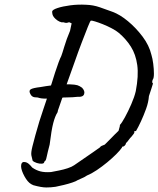

<svg xmlns="http://www.w3.org/2000/svg" viewBox="-20 -726 699 847"><path d="M225 98Q205 101 184 101Q163 101 127 91Q117 87 109.5 80.5Q102 74 95 63.5Q88 53 82 40Q71 16 73.5 1Q76 -14 90 -11Q99 -10 107.5 -2.5Q116 5 122 13Q139 25 158 30Q177 35 205 33Q221 30 241 26Q261 22 279 16Q297 10 307 3Q360 -33 390.5 -54.5Q421 -76 421 -76Q423 -80 428.5 -82.5Q434 -85 442 -88Q448 -94 461.5 -107.5Q475 -121 487.5 -134Q500 -147 503 -149Q505 -158 507 -163.5Q509 -169 509 -175Q517 -183 531 -208.5Q545 -234 559 -266Q573 -298 579 -324Q592 -392 585.5 -439Q579 -486 557.5 -520Q536 -554 504 -581Q492 -591 473 -601Q454 -611 434 -619Q414 -627 399 -631.5Q384 -636 381 -635Q378 -634 367.5 -607.5Q357 -581 341 -539.5Q325 -498 308 -449Q291 -400 274 -354H287Q312 -353 321.5 -350Q331 -347 342 -339Q356 -324 351 -310.5Q346 -297 323 -299Q316 -298 299.5 -297Q283 -296 266 -296Q264 -296 261 -296Q258 -296 255 -295Q248 -273 241 -254.5Q234 -236 234 -231Q223 -214 215 -183.5Q207 -153 199 -88Q190 -54 186 -34.5Q182 -15 178 -16L175 -11Q175 -5 165 -4Q155 -3 142.5 -7Q130 -11 124 -17Q121 -28 118.5 -40Q116 -52 123 -80Q128 -100 136 -129.5Q144 -159 153.5 -190Q163 -221 172 -246.5Q181 -272 185 -285Q186 -287 186 -288.5Q186 -290 187 -291H175Q171 -291 163 -292Q155 -293 146 -296Q131 -296 124.5 -299.5Q118 -303 114 -311Q106 -326 115.5 -332Q125 -338 159 -342Q172 -344 183 -346Q194 -348 205 -349Q206 -351 206 -352.5Q206 -354 207 -355Q215 -381 223 -406Q231 -431 238.5 -451Q246 -471 250 -478Q255 -491 264 -521.5Q273 -552 289 -590L296 -623L285 -628Q275 -624 268 -625.5Q261 -627 258 -628Q253 -626 243 -630.5Q233 -635 225 -642.5Q217 -650 214 -656Q211 -662 210.5 -668.5Q210 -675 210 -675Q211 -683 233.5 -690.5Q256 -698 290 -702.5Q324 -707 360 -705Q391 -704 420 -694Q449 -684 476 -674Q509 -662 544.5 -632.5Q580 -603 609 -564.5Q638 -526 648 -484Q653 -468 656 -444.5Q659 -421 659 -401Q659 -381 654 -375Q652 -371 651.5 -365.5Q651 -360 655 -358Q654 -355 648 -335.5Q642 -316 637 -302Q635 -275 624.5 -246Q614 -217 602 -191Q590 -165 580 -148Q576 -148 572.5 -146.5Q569 -145 573 -144Q573 -139 569 -134.5Q565 -130 559 -122Q555 -119 548 -109Q541 -99 536 -95Q535 -88 530 -83.5Q525 -79 521 -79Q521 -79 519.5 -79Q518 -79 518 -75Q510 -63 492.5 -45.5Q475 -28 452.5 -9.5Q430 9 407 24.5Q384 40 364 48Q354 55 343 59.5Q332 64 322 69Q317 73 299.5 79Q282 85 261 90Q240 95 225 98Z"/></svg>

Font: Caveat Medium
Style: Regular
Weight: 500
Designer: Pablo Impallari
Foundry: Pablo Impallari
Version: Version 2.000